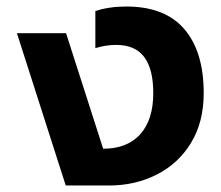

<svg xmlns="http://www.w3.org/2000/svg" viewBox="-20 -570 679 590"><path d="M32 -468H183L297 -113Q371 -113 411 -157.5Q451 -202 451 -284Q451 -358 423 -395Q395 -432 337 -432Q305 -432 273 -422V-536Q315 -550 368 -550Q487 -550 546.5 -480.5Q606 -411 606 -284Q606 -195 567 -131Q528 -67 461.5 -33.5Q395 0 316 0H182Z"/></svg>

Font: Prompt SemiBold
Style: Regular
Weight: 600
Designer: Katatrad Team
Foundry: CadsonDemak
Version: Version 1.000